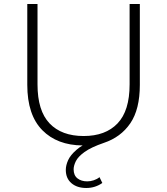

<svg xmlns="http://www.w3.org/2000/svg" viewBox="-20 -720 833 957"><path d="M626 -700H677V-297Q677 -175 629.5 -105.5Q582 -36 498 -8Q434 14 401.5 37.5Q369 61 358 83.5Q347 106 347 124Q347 154 366 169Q385 184 415 184Q431 184 447.5 178.5Q464 173 476 163L490 192Q473 204 453 210.5Q433 217 410 217Q364 217 336 193Q308 169 308 127Q308 104 319.5 78.5Q331 53 361 27Q374 15 392 5Q265 4 191 -71Q116 -147 116 -297V-700H167V-299Q167 -168 227 -105Q287 -42 397 -42Q506 -42 566 -105Q626 -168 626 -299Z"/></svg>

Font: Montserrat Z Light
Style: Regular
Weight: 300
Designer: Julieta Ulanovsky
Foundry: Julieta Ulanovsky
Version: Version 8.000